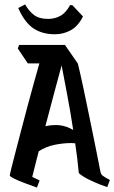

<svg xmlns="http://www.w3.org/2000/svg" viewBox="-20 -841 514 863"><path d="M146 2Q121 -7 92.5 -17.5Q64 -28 44 -38Q24 -48 24 -52Q24 -56 31.5 -86.5Q39 -117 51.5 -164.5Q64 -212 78.5 -268Q93 -324 108 -379.5Q123 -435 136 -481.5Q149 -528 157 -556H105L60 -623L66 -639H272L330 -555Q342 -506 355 -444.5Q368 -383 381 -319.5Q394 -256 405 -202Q416 -148 423 -112Q430 -76 431 -71Q433 -58 442 -51Q451 -44 474 -32L462 0Q432 -10 402.5 -23Q373 -36 354 -48Q335 -60 334 -65Q331 -97 327 -130.5Q323 -164 318 -197Q309 -198 300 -198Q264 -198 225 -190Q186 -182 154 -161Q147 -133 139.5 -104Q132 -75 125 -46L158 -30ZM231 -279Q271 -279 309 -257Q297 -337 282.5 -412.5Q268 -488 257 -547Q243 -496 224.5 -427Q206 -358 184 -274Q208 -279 231 -279ZM227 -687Q169 -687 129.5 -714Q90 -741 62 -805L93 -821Q110 -791 133 -773.5Q156 -756 196 -756Q226 -756 251 -769.5Q276 -783 295 -818H305L353 -767Q331 -723 298 -705Q265 -687 227 -687Z"/></svg>

Font: Jaini Purva
Style: Regular
Weight: 400
Designer: Maithili Shingre, Girish Dalvi (Devanagari), Taresh Vohra (Latin)
Foundry: Ek Type
Version: Version 2.000; ttfautohint (v1.8.4.7-5d5b)